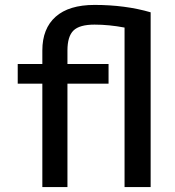

<svg xmlns="http://www.w3.org/2000/svg" viewBox="-20 -760 709 780"><path d="M486 -648Q423 -660 364 -660Q303 -660 278.5 -636Q254 -612 254 -555V-500H421V-420H254V0H152V-420H52V-500H152V-555Q152 -644 206 -692Q260 -740 364 -740Q489 -740 592 -710V0H486Z"/></svg>

Font: M PLUS 1p Medium
Style: Regular
Weight: 500
Version: Version 1.062